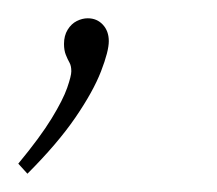

<svg xmlns="http://www.w3.org/2000/svg" viewBox="-53 -72 237 210"><path d="M17 -24Q17 -33 21 -39.5Q25 -46 31 -49Q37 -52 43 -52Q53 -52 59.5 -45Q66 -38 66 -27Q66 -16 57.5 6Q49 28 29.5 56.5Q10 85 -23 118L-33 107Q-9 78 3.5 57.5Q16 37 20.5 24Q25 11 25 6Q25 0 23 -3.5Q21 -7 19 -12Q17 -17 17 -24Z"/></svg>

Font: Bitter Thin
Style: Italic
Weight: 100
Italic angle: -9°
Designer: Sol Matas, and Bitter project Authors
Foundry: Sol Matas
Version: Version 2.002